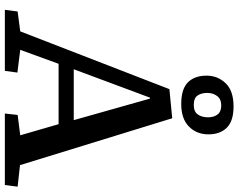

<svg xmlns="http://www.w3.org/2000/svg" viewBox="-118 -888 1006 811"><g transform="rotate(90 385.5 -483.0)"><path d="M480 -707 678 -64 769 -54 762 0H460L466 -54L552 -65L505 -227H250L191 -65L287 -53L280 0H22L29 -54L113 -65L357 -695ZM273 -291H488L397 -613H393ZM420 -745Q356 -745 328 -773.5Q300 -802 300 -852Q300 -899 332 -932.5Q364 -966 430 -966Q492 -966 520 -937.5Q548 -909 548 -860Q548 -810 515 -777.5Q482 -745 420 -745ZM424 -798Q452 -798 464 -815Q476 -832 476 -858Q476 -883 464 -898.5Q452 -914 426 -914Q399 -914 386 -896.5Q373 -879 373 -855Q373 -830 384 -814Q395 -798 424 -798Z"/></g></svg>

Font: Literata 7pt Medium
Style: Italic
Weight: 500
Italic angle: -2°
Designer: Latin by Veronika Burian and Jose Scaglione. Greek by Irene Vlachou. Cyrillic by Vera Evstafieva
Foundry: TypeTogether
Version: Version 3.002